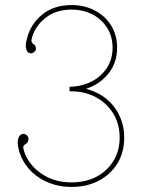

<svg xmlns="http://www.w3.org/2000/svg" viewBox="-20 -725 580 759"><path d="M263 14Q210 14 166 -5.5Q122 -25 93 -59Q64 -93 54 -134Q48 -158 51 -172Q54 -186 60 -191Q71 -200 83 -192.5Q95 -185 92 -171Q90 -161 84 -157.5Q78 -154 74 -149.5Q70 -145 74 -131Q90 -77 141 -40.5Q192 -4 263 -4Q319 -4 361.5 -26.5Q404 -49 428.5 -89Q453 -129 453 -181Q453 -235 427.5 -276.5Q402 -318 357.5 -341.5Q313 -365 255 -364V-382Q303 -383 341.5 -402.5Q380 -422 402.5 -456.5Q425 -491 425 -536Q425 -581 403.5 -615Q382 -649 345.5 -668Q309 -687 263 -687Q201 -687 160 -654.5Q119 -622 106 -575Q103 -562 106 -557Q109 -552 114 -549.5Q119 -547 121 -539Q125 -526 113.5 -518Q102 -510 91 -518Q85 -523 82.5 -536Q80 -549 87 -574Q101 -630 147 -667.5Q193 -705 263 -705Q314 -705 355 -683.5Q396 -662 419.5 -624Q443 -586 443 -536Q443 -477 408.5 -434Q374 -391 320 -374Q393 -354 432 -301.5Q471 -249 471 -181Q471 -123 444.5 -79.5Q418 -36 371 -11Q324 14 263 14Z"/></svg>

Font: Grandiflora One
Style: Regular
Weight: 400
Designer: Haesung Cho
Foundry: JAMO
Version: Version 1.000; ttfautohint (v1.8.4.7-5d5b);gftools[0.9.28]